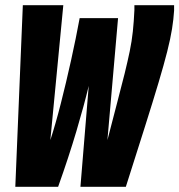

<svg xmlns="http://www.w3.org/2000/svg" viewBox="-20 -720 691 740"><path d="M465 0H290L322 -389Q304 -314 274.5 -214.5Q245 -115 204 0H39L68 -700H224L174 -180Q194 -241 214.5 -321.5Q235 -402 254 -488Q273 -574 287 -650H435L394 -180Q416 -266 432.5 -328Q449 -390 460.5 -437Q472 -484 480 -522.5Q488 -561 492 -599Q496 -637 498 -681Q498 -686 498 -690.5Q498 -695 498 -700H651Q651 -695 651 -690Q651 -685 651 -679Q649 -646 643 -608.5Q637 -571 624.5 -521.5Q612 -472 591 -401.5Q570 -331 539 -233Q508 -135 465 0Z"/></svg>

Font: Georama ExtraCondensed ExtraBold
Style: Italic
Weight: 800
Width: 2
Italic angle: -9°
Designer: Jean-Baptiste Levee
Foundry: Production Type
Version: Version 1.000